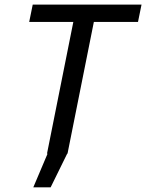

<svg xmlns="http://www.w3.org/2000/svg" viewBox="-20 -658 626 822"><path d="M570.8 -564H381.8L269 0H181.2L293.9 -564H105L120.1 -638.2H585.9ZM267.6 0 196.8 144H122.6L183.6 0Z"/></svg>

Font: Code New Roman
Style: Italic
Weight: 400
Italic angle: -11°
Monospace: yes
Designer: Sam Radian
Foundry: Code New Roman
Version: Version 1.508 October 19, 2014